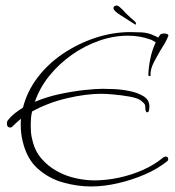

<svg xmlns="http://www.w3.org/2000/svg" viewBox="-20 -636 631 694"><path d="M309 38Q261 38 209.5 24Q158 10 117.5 -25.5Q77 -61 62 -125Q55 -153 55 -184Q55 -190 55 -195.5Q55 -201 56 -207Q38 -192 23 -177Q21 -175 17 -175Q5 -175 5 -190Q5 -197 9 -202Q19 -215 33 -226Q47 -237 63 -247Q78 -306 116 -356Q154 -406 208.5 -442.5Q263 -479 325.5 -499.5Q388 -520 451 -520Q471 -520 491 -519Q511 -518 529 -511L531 -510Q531 -510 531 -510Q531 -510 530 -511Q530 -511 530 -511L531 -510L533 -509H534H535Q535 -509 534 -509Q534 -509 534 -509Q534 -509 533 -509Q546 -504 552 -500L557 -508V-507Q559 -512 564 -513.5Q569 -515 574 -515Q580 -515 585 -512.5Q590 -510 588 -505Q582 -490 574.5 -477.5Q567 -465 560 -454Q547 -432 535 -408.5Q523 -385 524 -361Q524 -360 521 -361Q518 -362 516 -363Q517 -393 523.5 -424.5Q530 -456 543 -483Q539 -485 533.5 -488.5Q528 -492 524 -493Q523 -493 522.5 -493.5Q522 -494 521 -494Q485 -507 442 -507Q390 -507 337.5 -488.5Q285 -470 239 -437.5Q193 -405 158 -361.5Q123 -318 106 -268Q149 -286 196 -296Q243 -306 284.5 -310.5Q326 -315 351 -315Q363 -315 390.5 -314Q418 -313 448 -307Q478 -301 499 -288Q520 -275 520 -251Q520 -230 512 -230Q505 -230 505 -251Q505 -258 499.5 -263.5Q494 -269 489 -273Q476 -282 447.5 -287Q419 -292 390 -294.5Q361 -297 346 -297Q291 -297 222.5 -281Q154 -265 96 -233Q93 -221 92 -208.5Q91 -196 91 -184Q91 -171 92 -157.5Q93 -144 97 -130Q106 -90 130.5 -62Q155 -34 187.5 -16.5Q220 1 255 8.5Q290 16 321 16Q363 16 408.5 6.5Q454 -3 496 -21.5Q538 -40 569 -66Q574 -70 579 -70Q588 -70 588 -61Q588 -56 584 -53Q549 -25 502.5 -5Q456 15 405.5 26.5Q355 38 309 38ZM531 -510Q532 -510 532 -510ZM532 -510Q532 -510 533 -509ZM533 -509Q533 -509 533 -509ZM466 -549Q440 -566 415 -581.5Q390 -597 390 -607Q390 -611 394 -614Q399 -616 401 -616Q406 -616 411.5 -611.5Q417 -607 422 -602Q436 -586 450 -574Q464 -562 469 -557Q471 -555 471.5 -550Q472 -545 466 -549Z"/></svg>

Font: Fuggles
Style: Regular
Weight: 400
Designer: Rob Leuschke
Foundry: Robert E. Leuschke
Version: Version 1.100; ttfautohint (v1.8.3)